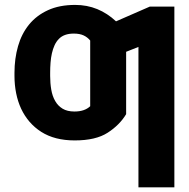

<svg xmlns="http://www.w3.org/2000/svg" viewBox="-20 -573 783 797"><path d="M40.1 -270.6Q40.1 -329.9 54.9 -381.4Q69.6 -432.9 100.5 -470.9Q131.4 -508.9 179 -530.7Q226.6 -552.6 291.9 -552.6Q341.3 -552.6 383.7 -535.2Q426.1 -517.8 461.6 -484.4L601.6 -545.5H703.8V204.5H554.7V-378.2L503.6 -358V-99.1Q476.6 -54 426.8 -22Q377.5 9.9 290.1 9.9Q207 9.9 151.3 -25.6Q123.6 -43.3 102.6 -67.6Q81.7 -92 67.8 -121.6Q54 -151.3 47.1 -185.7Q40.1 -220.2 40.1 -257.8ZM188.2 -257.8Q188.2 -227.6 192.8 -200.8Q197.4 -174 209 -153.8Q220.5 -133.5 239.9 -121.8Q259.2 -110.1 289.1 -110.1Q331.3 -110.1 354.4 -132.1V-404.8Q343 -418.7 326.9 -426.1Q310.7 -433.6 286.2 -433.6Q245.4 -433.6 224.1 -411.2Q213.4 -400.2 206.5 -385.1Q199.6 -370 195.5 -351.9Q191.4 -333.8 189.8 -313.2Q188.2 -292.6 188.2 -270.6Z"/></svg>

Font: Inter P
Style: Bold
Weight: 700
Designer: Rasmus Andersson
Foundry: rsms
Version: Version 3.018;git-588b23468